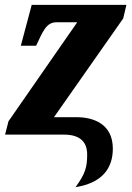

<svg xmlns="http://www.w3.org/2000/svg" viewBox="-20 -556 547 793"><path d="M292 217C400 200 446 141 446 58C446 -45 365 -72 296 -72H203L489 -480L502 -536H111L66 -367H129L131 -371C156 -423 170 -464 213 -464H299L15 -55L1 0H244C309 0 340 29 340 82C340 135 332 162 292 217Z"/></svg>

Font: Noto Serif ExtraCondensed Black
Style: Italic
Weight: 900
Width: 2
Italic angle: -12°
Designer: Monotype Design Team
Foundry: Monotype Imaging Inc.
Version: Version 2.014